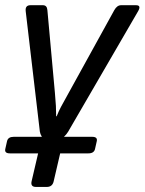

<svg xmlns="http://www.w3.org/2000/svg" viewBox="-24 -533 563 748"><path d="M76.2 -488.8Q73.2 -512.7 94.7 -512.7H143.1Q159.2 -512.7 160.6 -493.7L189.9 -171.4Q192.9 -138.2 193.8 -120.1Q194.8 -102.1 194.8 -80.1H196.8Q205.6 -102.1 213.6 -116.7Q221.7 -131.3 243.7 -171.4L421.4 -493.7Q432.1 -512.7 447.8 -512.7H505.9Q527.8 -512.7 513.7 -488.8L241.2 -19.5Q235.4 -9.8 225.1 0H335Q356.9 0 353 17.1L346.2 47.4Q342.3 64.5 320.3 64.5H210.4L185.1 173.3Q180.2 195.3 158.2 195.3H116.2Q94.2 195.3 99.1 173.3L124.5 64.5H14.6Q-7.3 64.5 -3.4 47.4L3.4 17.1Q7.3 0 29.3 0H139.2Q132.8 -10.3 131.3 -20Z"/></svg>

Font: Istok
Style: Italic
Weight: 500
Italic angle: -13°
Designer: Andrey V. Panov
Foundry: Andrey V. Panov
Version: Version 1.0.3